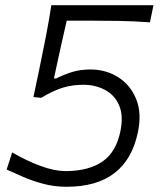

<svg xmlns="http://www.w3.org/2000/svg" viewBox="-20 -705 612 735"><path d="M235 10Q187.5 10 145 -1.5Q102.5 -13 67.2 -28.5Q32 -44 5.5 -56L26.5 -121.5Q81.5 -89.5 134.8 -69.8Q188 -50 234.5 -50Q320.5 -51 372.5 -86.8Q424.5 -122.5 441 -203Q453 -262 436.2 -301.2Q419.5 -340.5 383.2 -360.2Q347 -380 300 -380.5Q258.5 -380.5 222.5 -370Q186.5 -359.5 137.5 -330.5L108 -333.5L130 -438Q144 -504.5 156 -566.8Q168 -629 176.5 -685H567.5L554 -619.5Q494.5 -624 433.5 -625Q372.5 -626 312.5 -626H235.5Q225.5 -582 215.5 -538.2Q205.5 -494.5 196.5 -451.5L186.5 -404.5H194.5Q226 -420 256.5 -429.5Q287 -439 326 -439Q386 -439 432.8 -409.2Q479.5 -379.5 501.5 -325.2Q523.5 -271 507.5 -197Q463.5 10 235 10Z"/></svg>

Font: Commissioner Flair Light
Style: Italic
Weight: 300
Italic angle: -12°
Designer: Kostas Bartsokas
Foundry: Kostas Bartsokas
Version: Version 1.000; ttfautohint (v1.8.3)